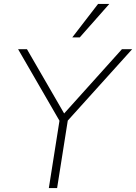

<svg xmlns="http://www.w3.org/2000/svg" viewBox="-20 -955 691 975"><path d="M228 0 286 -367 290 -328 72 -705H117L312 -368H296L599 -705H651L311 -328L328 -367L270 0ZM347 -765 478 -935H535L385 -765Z"/></svg>

Font: Nunito Sans 12pt ExtraLight 12pt ExtraLight
Style: Italic
Weight: 250
Italic angle: -9°
Version: Version 3.101;gftools[0.9.27]